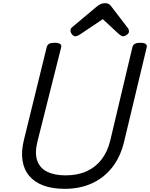

<svg xmlns="http://www.w3.org/2000/svg" viewBox="-20 -1173 947 1212"><path d="M388 19Q312 19 255.5 -1.5Q199 -22 165 -62Q131 -102 122 -160.5Q113 -219 132 -294L275 -876Q279 -890 290 -896.5Q301 -903 325 -903Q348 -903 359 -896Q370 -889 366 -874L218 -286Q198 -209 214.5 -160.5Q231 -112 277.5 -89Q324 -66 393 -66Q470 -66 527 -92Q584 -118 621.5 -167Q659 -216 676 -286L816 -876Q820 -890 831.5 -896.5Q843 -903 866 -903Q913 -903 906 -874L763 -277Q740 -182 688 -116Q636 -50 560 -15.5Q484 19 388 19ZM455 -944Q444 -944 434.5 -956Q425 -968 425 -979Q425 -987 427.5 -992Q430 -997 435 -1001L589 -1130Q603 -1142 615.5 -1147.5Q628 -1153 644 -1153Q659 -1153 669 -1146Q679 -1139 686 -1128L787 -996Q792 -989 793 -984Q794 -979 794 -974Q794 -963 781 -953.5Q768 -944 759 -944Q749 -944 742.5 -949Q736 -954 728 -960L629 -1052L484 -955Q477 -951 470 -947.5Q463 -944 455 -944Z"/></svg>

Font: Playwrite DE SAS
Style: Regular
Weight: 400
Designer: Veronika Burian, José Scaglione
Foundry: TypeTogether
Version: Version 1.002